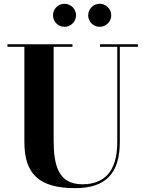

<svg xmlns="http://www.w3.org/2000/svg" viewBox="-20 -985 774 1020"><path d="M448.5 -903.5C448.5 -870 476 -842.5 509.5 -842.5C543 -842.5 571 -870 571 -903.5C571 -937.5 543 -965 509.5 -965C476 -965 448.5 -937.5 448.5 -903.5ZM261.5 -903.5C261.5 -870 289 -842.5 322.5 -842.5C356 -842.5 384 -870 384 -903.5C384 -937.5 356 -965 322.5 -965C289 -965 261.5 -937.5 261.5 -903.5ZM19.5 -750V-736.5H109.5V-230C109.5 -57 191.5 14.5 379.5 14.5C542.5 14.5 616.5 -65 616.5 -230V-736.5H712.5V-750H511.5V-736.5H603V-230C603 -70.5 530.5 -6 418 -6C289 -6 265 -108 265 -240V-736.5H365V-750Z"/></svg>

Font: Bodoni* 16pt
Style: Bold
Weight: 700
Version: Version 2.3